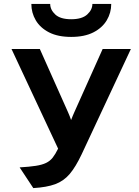

<svg xmlns="http://www.w3.org/2000/svg" viewBox="-20 -951 711 983"><path d="M150.5 12 80.5 -94Q131 -97 163.2 -102Q195.5 -107 215.8 -116.8Q236 -126.5 249.8 -144Q263.5 -161.5 277.5 -190L39 -700H184L328.5 -376Q333 -366 336.8 -356.2Q340.5 -346.5 344 -336.5Q348 -347.5 352 -356.8Q356 -366 360.5 -376.5L505.5 -700H650L398 -161Q367.5 -96.5 336.8 -60.2Q306 -24 262.5 -8Q219 8 150.5 12ZM344.5 -762Q276.5 -762 231.2 -785.2Q186 -808.5 163.2 -847Q140.5 -885.5 140.5 -931H237Q237 -901 263 -876.8Q289 -852.5 344.5 -852.5Q400 -852.5 426.5 -876.8Q453 -901 453 -931H549.5Q549.5 -885.5 526.5 -847Q503.5 -808.5 458 -785.2Q412.5 -762 344.5 -762Z"/></svg>

Font: Overpass
Style: Bold
Weight: 700
Designer: Delve Withrington, Dave Bailey, Thomas Jockin
Foundry: Delve Fonts LLC
Version: Version 4.000; ttfautohint (v1.8.3)